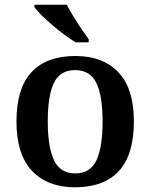

<svg xmlns="http://www.w3.org/2000/svg" viewBox="-20 -786 640 816"><path d="M298 10Q183 10 116.5 -59.5Q50 -129 50 -270Q50 -410 113.5 -479Q177 -548 301 -548Q417 -548 483 -479Q549 -410 549 -270Q549 -129 485.5 -59.5Q422 10 298 10ZM300 -49Q364 -49 390 -105Q416 -161 416 -270Q416 -379 389.5 -433.5Q363 -488 299 -488Q235 -488 209 -433.5Q183 -379 183 -270Q183 -161 209.5 -105Q236 -49 300 -49ZM301 -606Q279 -620 252.5 -639.5Q226 -659 200.5 -681Q175 -703 155 -723Q135 -743 126 -756V-766H264Q275 -744 291.5 -717Q308 -690 325.5 -664Q343 -638 357 -619V-606Z"/></svg>

Font: Noto Serif Malayalam SemiBold
Style: Regular
Weight: 600
Designer: Indian type Foundry, Jelle Bosma, Monotype Design Team
Foundry: Monotype Imaging Inc.
Version: Version 2.104; ttfautohint (v1.8.4.7-5d5b)